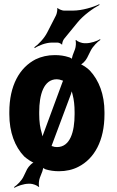

<svg xmlns="http://www.w3.org/2000/svg" viewBox="-20 -798 552 906"><path d="M108 0 92 33C83 54 60 76 46 85L48 88C62 80 92 69 115 69H123C134 69 157 77 161 84L165 82C161 75 164 51 168 41L180 10C182 4 185 -7 183 -11L180 -10C181 -6 190 -1 195 1C215 7 236 10 258 10C292 10 323 3 350 -11C425 -49 473 -134 473 -259V-269C473 -352 447 -419 404 -465C395 -475 366 -496 355 -496L356 -492C366 -492 385 -512 391 -525L408 -559C418 -579 440 -601 454 -610L452 -613C438 -604 408 -594 386 -594H378C367 -594 344 -602 340 -609L336 -607C340 -600 338 -576 334 -566L323 -537C321 -532 318 -519 320 -515L323 -517C321 -521 310 -527 305 -528C284 -535 262 -538 239 -538C205 -538 175 -531 148 -518C72 -479 24 -394 24 -269V-259C24 -174 50 -106 94 -60C105 -50 134 -29 145 -29V-33C134 -33 115 -13 108 0ZM165 -259V-269C165 -351 186 -424 248 -424C256 -424 264 -422 272 -419C274 -418 280 -416 282 -417L280 -421C278 -420 277 -414 275 -411L186 -170C183 -162 178 -150 178 -143L182 -142C182 -149 179 -161 177 -170C169 -195 165 -225 165 -259ZM249 -104C241 -104 234 -105 227 -108C225 -108 221 -110 220 -109L222 -105C223 -106 224 -112 225 -114L314 -352C317 -361 321 -373 321 -380H317C317 -373 320 -360 323 -350C329 -327 332 -300 332 -269V-259C332 -176 311 -104 249 -104ZM244 -725 203 -645C189 -617 160 -587 142 -575L144 -571C161 -583 197 -597 224 -597H252C257 -597 269 -592 271 -588L274 -589C272 -594 278 -609 282 -614L345 -691C373 -726 421 -760 450 -775L448 -778C420 -764 366 -748 325 -748H281C274 -748 256 -755 252 -760L250 -759C252 -753 248 -732 244 -725Z"/></svg>

Font: Asimov
Style: EdgeExtreme
Weight: 500
Designer: Google
Version: Version 2.000980: 2014